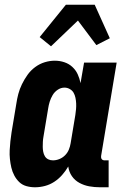

<svg xmlns="http://www.w3.org/2000/svg" viewBox="-20 -785 540 813"><path d="M128 8Q109 8 91.5 3Q74 -2 61.5 -14Q49 -26 40.5 -42Q32 -58 28 -75.5Q24 -93 22 -111.5Q20 -130 21 -149Q22 -168 24 -187Q26 -206 29 -225L49 -345Q52 -366 57.5 -387Q63 -408 73 -428.5Q83 -449 96.5 -468Q110 -487 129 -501Q148 -515 169.5 -521.5Q191 -528 212 -528Q233 -528 252.5 -521.5Q272 -515 286.5 -501.5Q301 -488 309 -470.5Q317 -453 321 -433L336 -520H474L408 -124Q407 -116 411 -111Q415 -106 423 -106H440V8H404Q380 8 358 4Q336 0 316.5 -10.5Q297 -21 284.5 -39Q272 -57 269 -80Q258 -61 243 -44Q228 -27 209.5 -15Q191 -3 170 2.5Q149 8 128 8ZM204 -106Q218 -106 231.5 -111.5Q245 -117 255.5 -127.5Q266 -138 271.5 -151.5Q277 -165 279 -178L299 -298Q301 -311 302 -323Q303 -335 302.5 -347Q302 -359 299.5 -371Q297 -383 291.5 -392.5Q286 -402 275.5 -408Q265 -414 253 -414Q238 -414 224.5 -405Q211 -396 203 -382.5Q195 -369 190.5 -354.5Q186 -340 184 -326L164 -206Q162 -195 161.5 -184.5Q161 -174 161 -163.5Q161 -153 163 -142.5Q165 -132 170 -123.5Q175 -115 184 -110.5Q193 -106 204 -106ZM196 -589 148 -628 259 -765H381L445 -623L388 -594L310 -698Z"/></svg>

Font: Iosevka Curly Heavy
Style: Italic
Weight: 900
Italic angle: -9°
Monospace: yes
Designer: Belleve Invis
Foundry: Belleve Invis
Version: Version 22.1.2; ttfautohint (v1.8.4)